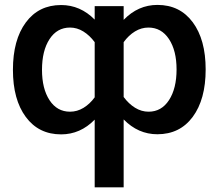

<svg xmlns="http://www.w3.org/2000/svg" viewBox="-20 -548 898 790"><path d="M33.2 -260.7Q33.2 -383.8 86.2 -455.6Q139.2 -527.3 231.4 -527.3Q310.5 -527.3 369.6 -467.3V-522.9H488.8V-466.3Q548.3 -527.8 627.9 -527.8Q720.2 -527.8 773.2 -456.3Q826.2 -384.8 826.2 -262.2Q826.2 -139.2 773.2 -67.4Q720.2 4.4 627.4 4.4Q548.3 4.4 488.8 -56.6V222.7H369.6V-55.7Q310.5 4.9 231.4 4.9Q139.2 4.9 86.2 -66.7Q33.2 -138.2 33.2 -260.7ZM590.8 -434.6Q561.5 -434.6 535.4 -418.7Q509.3 -402.8 488.8 -374.5V-148.9Q509.3 -121.1 535.6 -104.7Q562 -88.4 591.3 -88.4Q644.5 -88.4 675.5 -136.2Q706.5 -184.1 706.5 -262.2Q706.5 -339.8 675.3 -387.2Q644 -434.6 590.8 -434.6ZM152.8 -260.7Q152.8 -183.1 183.8 -135.7Q214.8 -88.4 268.1 -88.4Q297.4 -88.4 323.5 -104.2Q349.6 -120.1 369.6 -147.5V-374.5Q349.1 -402.3 323 -418.5Q296.9 -434.6 268.1 -434.6Q214.8 -434.6 183.8 -387Q152.8 -339.4 152.8 -260.7Z"/></svg>

Font: Estedad-FD SemiBold
Style: Regular
Weight: 600
Designer: Amin Abedi
Version: Version 7.3